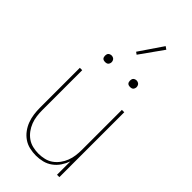

<svg xmlns="http://www.w3.org/2000/svg" viewBox="-294 -1016 1088 1088"><g transform="rotate(45 250.0 -471.5)"><path d="M247 8Q221 8 195.5 2Q170 -4 149 -18.5Q128 -33 112.5 -54Q97 -75 88 -99Q79 -123 75.5 -148.5Q72 -174 72 -200V-520H91V-200Q91 -177 94 -153.5Q97 -130 105.5 -108Q114 -86 128 -67Q142 -48 161 -34.5Q180 -21 203.5 -15.5Q227 -10 250 -10Q273 -10 296.5 -15.5Q320 -21 339 -34.5Q358 -48 372 -67Q386 -86 394.5 -108Q403 -130 406 -153.5Q409 -177 409 -200V-520H428V0H409V-107Q400 -82 385 -59.5Q370 -37 348 -21Q326 -5 300 1.5Q274 8 247 8ZM350 -644Q345 -644 339.5 -645.5Q334 -647 330.5 -650.5Q327 -654 325.5 -659.5Q324 -665 324 -670Q324 -675 325.5 -680.5Q327 -686 330.5 -689.5Q334 -693 339.5 -695Q345 -697 350 -697Q355 -697 360.5 -695Q366 -693 369.5 -689.5Q373 -686 375 -680.5Q377 -675 377 -670Q377 -665 375 -659.5Q373 -654 369.5 -650.5Q366 -647 360.5 -645.5Q355 -644 350 -644ZM150 -644Q145 -644 139.5 -645.5Q134 -647 130.5 -650.5Q127 -654 125.5 -659.5Q124 -665 124 -670Q124 -675 125.5 -680.5Q127 -686 130.5 -689.5Q134 -693 139.5 -695Q145 -697 150 -697Q155 -697 160.5 -695Q166 -693 169.5 -689.5Q173 -686 175 -680.5Q177 -675 177 -670Q177 -665 175 -659.5Q173 -654 169.5 -650.5Q166 -647 160.5 -645.5Q155 -644 150 -644ZM247 -800 233 -810 329 -951 346 -939Z"/></g></svg>

Font: Iosevka Thin
Style: Regular
Weight: 100
Monospace: yes
Designer: Belleve Invis
Foundry: Belleve Invis
Version: Version 32.5.0; ttfautohint (v1.8.4)